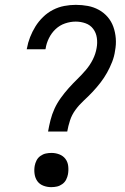

<svg xmlns="http://www.w3.org/2000/svg" viewBox="-20 -763 515 791"><path d="M178 -221Q182 -244 188 -268Q194 -292 204.5 -315Q215 -338 230.5 -359.5Q246 -381 263 -400Q280 -419 298.5 -437Q317 -455 334 -475Q351 -495 362.5 -518Q374 -541 378 -565Q382 -586 379 -607Q376 -628 364 -644Q352 -660 332.5 -667Q313 -674 292 -674Q270 -674 248 -666.5Q226 -659 209 -643Q192 -627 181.5 -605.5Q171 -584 168 -563L167 -560H90L91 -564Q95 -587 104 -610Q113 -633 126 -654Q139 -675 157.5 -693Q176 -711 198.5 -722.5Q221 -734 245 -738.5Q269 -743 292 -743Q318 -743 342 -738.5Q366 -734 387 -722.5Q408 -711 423.5 -693Q439 -675 447 -652.5Q455 -630 457 -605Q459 -580 454 -554Q451 -531 442 -508Q433 -485 421 -463.5Q409 -442 393.5 -422Q378 -402 360.5 -383.5Q343 -365 324.5 -348Q306 -331 291 -310.5Q276 -290 268.5 -267Q261 -244 257 -221ZM191 8Q174 8 158.5 2Q143 -4 134 -16.5Q125 -29 122.5 -46Q120 -63 123 -80Q125 -91 130.5 -102Q136 -113 146.5 -120.5Q157 -128 168.5 -130.5Q180 -133 192 -133Q209 -133 224.5 -127Q240 -121 249.5 -108.5Q259 -96 261 -79Q263 -62 260 -45Q258 -34 252.5 -23Q247 -12 236.5 -4.5Q226 3 214.5 5.5Q203 8 191 8Z"/></svg>

Font: Iosevka QP
Style: Italic
Weight: 400
Italic angle: -9°
Designer: Belleve Invis
Foundry: Belleve Invis
Version: Version 20.0.0; ttfautohint (v1.8.4)